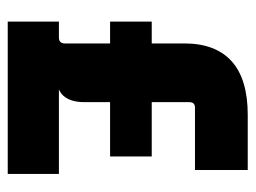

<svg xmlns="http://www.w3.org/2000/svg" viewBox="-100 -544 645 484"><g transform="rotate(90 222.0 -302.5)"><path d="M419 0H35V-129H75Q90 -129 90 -144V-278L110 -258H35V-363H110L90 -343V-445Q90 -524 135 -564.5Q180 -605 270 -605H409V-472H252Q238 -472 238 -458V-343L218 -363H375V-258H218L238 -278V-193Q238 -159 222.5 -141Q207 -123 173 -123V-129H419Z"/></g></svg>

Font: Gemunu Libre ExtraLight ExtraBold
Style: Regular
Weight: 800
Version: Version 1.100